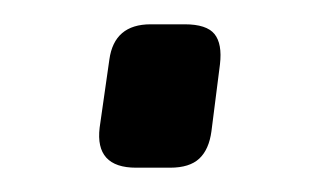

<svg xmlns="http://www.w3.org/2000/svg" viewBox="-20 -337 273 158"><path d="M132 -317Q150 -317 156.5 -309Q163 -301 161 -284L154 -229Q152 -214 144 -206.5Q136 -199 120 -199H92Q58 -199 62 -232L70 -288Q74 -317 104 -317Z"/></svg>

Font: Exo 2
Style: Italic
Weight: 400
Italic angle: -8°
Designer: Natanael Gama
Foundry: Natanael Gama
Version: Version 2.010